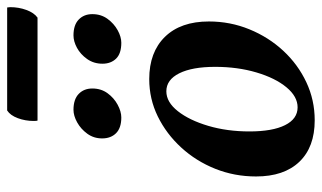

<svg xmlns="http://www.w3.org/2000/svg" viewBox="-206 -704 921 550"><g transform="rotate(-90 255.0 -428.5)"><path d="M186 12Q109 12 67 -32Q25 -76 25 -156Q25 -218 47 -273Q69 -328 108 -370.5Q147 -413 197 -437.5Q247 -462 304 -462Q381 -462 425 -417Q469 -372 469 -291Q469 -230 446.5 -175Q424 -120 385 -78Q346 -36 295 -12Q244 12 186 12ZM223 -37Q254 -37 280.5 -69Q307 -101 323 -155Q339 -209 339 -273Q339 -339 320.5 -376Q302 -413 269 -413Q238 -413 212 -380Q186 -347 170 -293Q154 -239 154 -175Q154 -109 172 -73Q190 -37 223 -37ZM408 -542Q377 -542 362.5 -557Q348 -572 348 -596Q348 -621 361.5 -640Q375 -659 393.5 -669Q412 -679 429 -679Q459 -679 474.5 -664Q490 -649 490 -625Q490 -600 476.5 -581.5Q463 -563 444 -552.5Q425 -542 408 -542ZM194 -542Q164 -542 149 -557Q134 -572 134 -597Q134 -621 147.5 -639.5Q161 -658 180 -668.5Q199 -679 216 -679Q246 -679 261.5 -664Q277 -649 277 -625Q277 -600 263.5 -581.5Q250 -563 230.5 -552.5Q211 -542 194 -542ZM480 -782H185Q184 -785 184 -793Q184 -817 192 -838.5Q200 -860 214 -869H509Q509 -868 509.5 -865.5Q510 -863 510 -860Q510 -836 502 -814Q494 -792 480 -782Z"/></g></svg>

Font: Petrona
Style: Bold Italic
Weight: 700
Italic angle: -9°
Designer: Ringo R. Seeber
Foundry: Ringo R. Seeber
Version: Version 2.001; ttfautohint (v1.8.3)